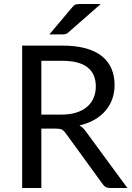

<svg xmlns="http://www.w3.org/2000/svg" viewBox="-20 -946 666 966"><path d="M290 -369.5Q332 -369.5 364.2 -379.8Q396.5 -390 418.2 -408.8Q440 -427.5 451 -453.5Q462 -479.5 462 -511Q462 -575 420 -607.5Q378 -640 294 -640H188V-369.5ZM621 0H535Q508.5 0 496 -20.5L310 -276.5Q301.5 -288.5 291.8 -293.8Q282 -299 261.5 -299H188V0H91.5V-716.5H294Q362 -716.5 411.5 -702.8Q461 -689 493.2 -663Q525.5 -637 541 -600.2Q556.5 -563.5 556.5 -518Q556.5 -480 544.5 -447Q532.5 -414 509.8 -387.8Q487 -361.5 454.2 -343Q421.5 -324.5 380 -315Q398.5 -304.5 412 -284.5ZM487 -926 324 -783Q316.5 -776 309.5 -774.5Q302.5 -773 292.5 -773H228.5L344 -910Q352.5 -921 361.2 -923.5Q370 -926 386.5 -926Z"/></svg>

Font: Lato 2
Style: Regular
Weight: 400
Designer: Lukasz Dziedzic with Adam Twardoch and Botio Nikoltchev
Foundry: tyPoland Lukasz Dziedzic
Version: Version 2.015; 2015-08-06; http://www.latofonts.com/